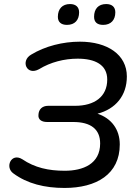

<svg xmlns="http://www.w3.org/2000/svg" viewBox="-20 -920 678 949"><path d="M299 9C457 9 572 -59 572 -206C572 -280 531 -335 462 -358C551 -381 607 -447 607 -542C607 -650 511 -714 375 -714C291 -714 203 -692 134 -650C80 -619 112 -544 173 -578C230 -613 298 -630 364 -630C450 -630 510 -600 510 -527C510 -442 447 -397 351 -397H218C189 -397 171 -380 170 -352C168 -330 184 -317 213 -317H342C428 -317 475 -282 475 -211C475 -110 391 -76 300 -76C220 -76 152 -91 90 -133C35 -167 3 -93 46 -63C115 -12 201 9 299 9ZM490 -797C528 -797 550 -821 550 -859C550 -885 534 -900 505 -900C466 -900 445 -876 445 -837C445 -811 460 -797 490 -797ZM311 -797C350 -797 371 -821 371 -859C371 -885 355 -900 326 -900C288 -900 266 -876 266 -837C266 -811 282 -797 311 -797Z"/></svg>

Font: SN Pro Medium
Style: Italic
Weight: 400
Italic angle: -9°
Designer: Tobias Whetton
Foundry: Supernotes
Version: Version 1.001;Glyphs 3.2 (3249)